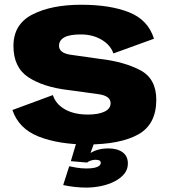

<svg xmlns="http://www.w3.org/2000/svg" viewBox="-20 -618 730 828"><path d="M356 5Q498 5 576 -38.2Q654 -81.5 654 -188Q654 -279 584.5 -315.5Q515 -352 411 -364Q333.5 -374.5 284 -382Q234.5 -389.5 234.5 -420.5Q234.5 -444 257.2 -456.8Q280 -469.5 328 -469.5Q380 -469.5 418.5 -446.5Q457 -423.5 469 -387.5L644 -451Q619 -532 537.2 -564.8Q455.5 -597.5 330.5 -597.5Q201.5 -597.5 119.8 -555.5Q38 -513.5 38 -420Q38 -327.5 101.8 -285.2Q165.5 -243 272 -230Q353.5 -219 405.2 -211.8Q457 -204.5 457 -173Q457 -149 430.5 -136.5Q404 -124 359 -124Q299.5 -124 260 -146.5Q220.5 -169 208 -208L33.5 -143.5Q61 -62.5 147.5 -28.8Q234 5 356 5ZM351.5 191Q384.5 191 416.5 184.2Q448.5 177.5 474.2 164.2Q500 151 515.8 131.8Q531.5 112.5 531.5 87.5Q531.5 55 508.5 38.5Q485.5 22 447 22Q417 22 393.8 30.5Q370.5 39 359 51.5L355.5 83Q360.5 78.5 370.8 74.8Q381 71 391.5 71Q403 71 408.8 74Q414.5 77 414.5 84.5Q414.5 95.5 399 102Q383.5 108.5 352.5 108.5Q331 108.5 311.5 105.2Q292 102 278.5 99L252.5 180Q277 185.5 303 188.2Q329 191 351.5 191ZM355.5 83 385.5 0H308.5L285.5 77Z"/></svg>

Font: Anybody UltraCondensed Thin ExtraBold
Style: Regular
Weight: 800
Version: Version 1.111